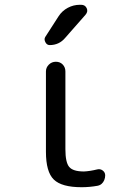

<svg xmlns="http://www.w3.org/2000/svg" viewBox="-20 -780 540 810"><path d="M390.6 -65.4Q403.3 -68.4 413.6 -60.5Q423.8 -52.7 423.8 -40Q423.8 -30.3 419.9 -20.5Q416 -10.7 408.7 -4.4Q401.4 2 390.6 3.9Q357.4 9.8 324.2 9.8Q240.2 9.8 207 -22.5Q173.8 -54.7 173.8 -139.6V-478.5Q173.8 -495.1 186 -507.3Q198.2 -519.5 215.8 -519.5Q233.4 -519.5 244.6 -507.8Q255.9 -496.1 255.9 -478.5V-150.4Q255.9 -94.7 272 -75.7Q288.1 -56.6 334 -56.6Q358.4 -57.6 390.6 -65.4ZM189.5 -589.8Q177.7 -589.8 171.4 -602.1Q165 -614.3 170.9 -624L227.5 -711.9Q242.2 -734.4 266.1 -747.1Q290 -759.8 316.4 -759.8H322.3Q338.9 -759.8 345.7 -745.6Q352.5 -731.4 340.8 -717.8L254.9 -620.1Q229.5 -589.8 189.5 -589.8Z"/></svg>

Font: Rounded Mgen+ 1m regular
Style: Regular
Weight: 400
Designer: [Source Han Sans]
Ryoko NISHIZUKA  (kana & ideographs); Paul D. Hunt (Latin, Greek & Cyrillic); Wenlong ZHANG  (bopomofo
Version: Version 1.059.20150602